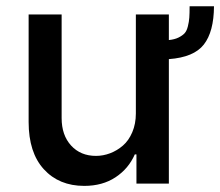

<svg xmlns="http://www.w3.org/2000/svg" viewBox="-20 -592 710 619"><path d="M591.3 -571.8H669.9Q669.4 -489.7 637.2 -448.5Q605 -407.2 524.4 -401.4V0H419.9V-94.2H414.6Q394.5 -48.3 352.5 -20.5Q310.5 7.3 251.5 7.3Q170.4 7.3 121.3 -46.4Q72.3 -100.1 72.3 -198.7V-545.4H178.7V-211.4Q178.7 -156.2 209.2 -122.8Q239.7 -89.4 289.6 -89.4Q312.5 -89.4 335 -97.9Q357.4 -106.4 376.2 -122.6Q395 -138.7 406.5 -165.8Q418 -192.9 418 -226.1V-545.4H524.4V-462.9Q543 -464.8 555.4 -470.9Q567.9 -477.1 575 -484.6Q582 -492.2 585.7 -507.1Q589.4 -522 590.3 -535.2Q591.3 -548.3 591.3 -571.8Z"/></svg>

Font: Karasuma Gothic
Style: Regular
Weight: 500
Designer: Rasmus Andersson / Ryoko Nishizuka
Foundry: Genbu
Version: Version 1.00